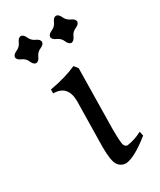

<svg xmlns="http://www.w3.org/2000/svg" viewBox="-186 -783 715 856"><g transform="rotate(-30 171.5 -355.5)"><path d="M201.2 7.3Q173.8 7.3 158.9 -14.4Q144 -36.1 144 -108.9L147.9 -340.8Q147.9 -425.3 72.8 -425.3V-445.3Q155.8 -460 211.9 -485.8L227.5 -465.8L222.7 -158.7Q222.7 -81.5 228.8 -70.3Q234.9 -59.1 245.1 -59.1Q286.1 -65.4 321.3 -84.5L326.2 -62Q247.1 1.5 201.2 7.3ZM256.3 -579.6Q242.7 -581.1 234.6 -600.3Q226.6 -619.6 207.3 -627.7Q188 -635.7 186.5 -649.4Q188 -663.1 207.3 -671.4Q226.6 -679.7 234.6 -698.7Q242.7 -717.8 256.3 -719.2Q270 -717.8 278.3 -698.7Q286.6 -679.7 305.7 -671.4Q324.7 -663.1 326.2 -649.4Q324.7 -635.7 305.7 -627.7Q286.6 -619.6 278.3 -600.3Q270 -581.1 256.3 -579.6ZM75.2 -579.6Q61.5 -581.1 53.5 -600.3Q45.4 -619.6 26.1 -627.7Q6.8 -635.7 5.4 -649.4Q6.8 -663.1 26.1 -671.4Q45.4 -679.7 53.5 -698.7Q61.5 -717.8 75.2 -719.2Q88.9 -717.8 97.2 -698.7Q105.5 -679.7 124.5 -671.4Q143.6 -663.1 145 -649.4Q143.6 -635.7 124.5 -627.7Q105.5 -619.6 97.2 -600.3Q88.9 -581.1 75.2 -579.6Z"/></g></svg>

Font: Kelvinch
Style: Regular
Weight: 400
Designer: Paul James MIller
Foundry: High-Logic / Made with FontCreator
Version: Version 3.30 September 23, 2016